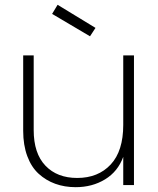

<svg xmlns="http://www.w3.org/2000/svg" viewBox="-20 -775 663 804"><path d="M541 -543V0H496.1V-118.2Q473.6 -56.6 419.9 -23.9Q366.2 8.8 296.9 8.8Q250.5 8.8 211.4 -5.4Q172.4 -19.5 141.8 -47.4Q111.3 -75.2 94.2 -121.3Q77.1 -167.5 77.1 -227.1V-543H121.1V-230Q121.1 -132.8 170.2 -81.3Q219.2 -29.8 303.2 -29.8Q391.1 -29.8 443.6 -86.2Q496.1 -142.6 496.1 -252V-543ZM198.2 -716.8 221.2 -754.9 379.9 -658.2 356.9 -623Z"/></svg>

Font: SVN-Poppins ExtraLight
Style: Regular
Weight: 200
Designer: Ninad Kale (Devanagari), Jonny Pinhorn (Latin)
Foundry: Indian Type Foundry
Version: Version 3.002 2017